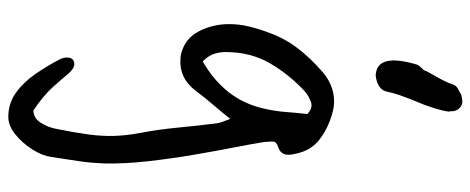

<svg xmlns="http://www.w3.org/2000/svg" viewBox="-364 -430 1161 474"><g transform="rotate(90 217.0 -193.5)"><path d="M269 367Q235 367 208.5 347.5Q182 328 162 298.5Q142 269 127 240Q121 229 123 217Q125 205 138 204Q150 204 162.5 219Q175 234 195.5 257Q216 280 253 305Q272 305 283.5 287Q295 269 299 247Q308 202 312.5 168.5Q317 135 316 105Q315 75 309 43Q300 -4 295.5 -52Q291 -100 285 -147Q284 -154 281.5 -161Q279 -168 274 -181Q255 -157 239 -138.5Q223 -120 208 -100Q188 -73 165.5 -64Q143 -55 116 -59Q76 -68 58 -103Q40 -138 40 -178Q40 -203 46 -227.5Q52 -252 61 -276Q75 -315 99 -346.5Q123 -378 154 -405Q175 -425 201.5 -433Q228 -441 256 -434Q295 -424 324 -402Q353 -380 360 -342Q365 -323 360.5 -313Q356 -303 343 -299Q330 -295 330 -286Q330 -277 331 -265Q335 -239 344 -193Q353 -147 362.5 -91.5Q372 -36 378.5 21.5Q385 79 384 128Q383 162 378 195Q373 228 368 261Q365 283 349.5 307.5Q334 332 312.5 349.5Q291 367 269 367ZM132 -113Q178 -139 208 -177Q238 -215 249 -266Q255 -292 257 -318.5Q259 -345 262 -371Q248 -385 233.5 -380.5Q219 -376 206 -365Q164 -326 136.5 -278.5Q109 -231 109 -169Q109 -155 113.5 -141Q118 -127 132 -113ZM168 -540Q110 -541 140 -642Q142 -647 149 -654Q156 -661 156 -665L167 -685Q184 -714 188 -728Q191 -738 198 -742Q205 -746 214 -751Q218 -752 220.5 -752.5Q223 -753 224 -753Q236 -756 244.5 -749.5Q253 -743 255 -732Q255 -731 255 -728Q255 -725 256 -720Q254 -705 248.5 -687.5Q243 -670 238 -657Q233 -644 231 -640Q212 -594 207 -569Q203 -545 168 -540Z"/></g></svg>

Font: Mynerve
Style: Regular
Weight: 400
Designer: Carolina Short
Foundry: Carolina Short
Version: Version 1.000; ttfautohint (v1.8.4.7-5d5b)